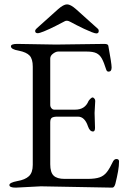

<svg xmlns="http://www.w3.org/2000/svg" viewBox="-20 -854 575 879"><path d="M277 -757Q262 -749 235.5 -735.5Q209 -722 185 -712Q161 -702 153 -702Q141 -702 141 -712Q141 -718 148 -724L246 -812Q271 -834 287 -834Q303 -834 328 -812L426 -724Q432 -720 432 -712Q432 -701 421 -701Q415 -701 399.5 -707Q384 -713 365 -722Q346 -731 329.5 -739.5Q313 -748 304 -753Q294 -759 286 -759Q280 -759 277 -757ZM413 -337 415 -269Q415 -252 406 -252Q391 -252 383 -275Q368 -320 337 -320H244Q225 -320 217.5 -315Q210 -310 210 -294V-102Q210 -65 225.5 -50Q241 -35 276 -35H380Q416 -35 436 -42Q456 -49 469.5 -66.5Q483 -84 498 -116Q504 -126 513 -126Q525 -126 525 -115Q525 -95 520.5 -69.5Q516 -44 508 -12Q503 5 494 5L167 -1L52 5Q23 5 23 -7Q23 -18 59 -25Q95 -31 112.5 -47.5Q130 -64 130 -99V-549Q130 -584 115.5 -599.5Q101 -615 66 -622Q30 -628 30 -642Q30 -653 59 -653L236 -650L458 -653Q475 -653 476 -644Q491 -563 491 -545Q491 -526 477 -526Q469 -526 466 -536Q456 -568 446.5 -585.5Q437 -603 421.5 -610.5Q406 -618 377 -618H246Q236 -618 223 -608.5Q210 -599 210 -586V-374Q210 -365 215.5 -358.5Q221 -352 228 -352H324Q369 -352 385 -391Q387 -395 393.5 -401.5Q400 -408 404 -408Q407 -408 411.5 -403.5Q416 -399 416 -392Z"/></svg>

Font: Benne
Style: Regular
Weight: 400
Designer: John-Daniel Harrington
Version: Version 1.001